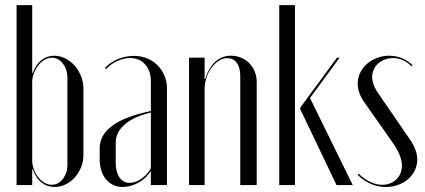

<svg xmlns="http://www.w3.org/2000/svg" viewBox="-20 -719 1651 746"><path d="M105.1 -31V-61.6H107.1Q118.8 -27.5 141.2 -10Q163.8 7.5 191.6 7.5Q214.2 7.5 234.6 -2.4Q255 -12.4 270.3 -29.4Q285.6 -46.4 294.9 -68.6Q304.1 -90.9 304.1 -115.2V-375.6Q304.1 -400.4 294.7 -423.6Q285.2 -446.8 269.6 -464.3Q253.9 -481.9 233.3 -492.2Q212.8 -502.5 190.1 -502.5Q163 -502.5 141 -485.4Q119 -468.2 107.1 -435.1H105.1V-461.4V-699H44.4V0H105.1ZM105.1 -398.1Q105.1 -416.9 111.6 -434.2Q118.1 -451.5 128.9 -465Q139.6 -478.5 153.1 -486.6Q166.6 -494.6 181.2 -494.6Q206.8 -494.6 224.3 -471.9Q241.9 -449.2 241.9 -416.1V-80.4Q241.9 -46.6 224.4 -23.9Q207 -1.1 180.9 -1.1Q166 -1.1 152.5 -9.2Q139 -17.2 128.2 -30.8Q117.5 -44.2 111.3 -61.5Q105.1 -78.8 105.1 -96.8Z M367.4 -99.2Q367.4 -75.6 373.9 -55.6Q380.5 -35.6 392.2 -21.8Q404 -7.9 420.2 -0.2Q436.5 7.5 456.2 7.5Q487.1 7.5 517.2 -8.9Q547.2 -25.4 564.1 -52H566.1V-28.2V0H628.8V-375.5Q628.8 -402.4 618.8 -425.6Q608.8 -448.8 591.6 -465.9Q574.5 -483 551 -492.4Q527.5 -501.9 499.8 -501.9Q483.5 -501.9 467.2 -498.5Q450.9 -495.1 436.2 -488.9Q421.6 -482.6 409.1 -473.9Q396.6 -465.1 387.6 -454.8L392.6 -450.8Q400.2 -459.8 410.9 -467.5Q421.5 -475.2 434.2 -481.3Q446.9 -487.4 460.2 -490.4Q473.6 -493.5 485.8 -493.5Q521.5 -493.5 543.8 -468.8Q566.1 -444.1 566.1 -403.2V-287.8Q516.2 -277.2 478.9 -263.2Q441.6 -249.2 416.9 -231Q392.1 -212.8 379.8 -191Q367.4 -169.2 367.4 -143.6ZM483.8 -8.4Q458.6 -8.4 444.1 -29.8Q429.6 -51.2 429.6 -87.2V-165.8Q429.6 -186.1 439.1 -204.1Q448.6 -222.1 466.4 -237Q484.2 -251.9 509.6 -263.2Q535 -274.6 566.1 -281.8V-65.6Q552.6 -40.6 529.1 -24.5Q505.6 -8.4 483.8 -8.4Z M777.1 -412.1H775.1V-442.1V-495H714.4V0H775.1V-373.8Q775.1 -396.5 782.4 -417.9Q789.6 -439.4 802.1 -456Q814.5 -472.6 830.2 -482.9Q845.9 -493.1 862.8 -493.1Q886.5 -493.1 900.1 -474.7Q913.6 -456.2 913.6 -422.6V0H977.4V-400.9Q977.4 -422.2 969.6 -441.1Q961.9 -460 948.6 -473.6Q935.2 -487.1 916.9 -494.8Q898.5 -502.5 877.6 -502.5Q842.4 -502.5 817.2 -479.9Q792 -457.2 777.1 -412.1Z M1126.1 -699H1065V0H1126.1ZM1299.6 -495H1289.4L1146.5 -300.6V-295L1287.5 0H1350.4L1184.5 -338.2Z M1582.8 -465.8Q1564.4 -483.6 1541.4 -493.1Q1518.5 -502.5 1491.8 -502.5Q1466.8 -502.5 1444.4 -493.8Q1422 -485.1 1405.5 -470.6Q1389 -456 1379.4 -436.4Q1369.9 -416.8 1369.9 -394.6Q1369.9 -376 1376.5 -357.4Q1383.1 -338.9 1396.4 -320.4L1506.2 -164.2Q1523.8 -139.1 1532.7 -116.9Q1541.6 -94.8 1541.6 -75.2Q1541.6 -59.5 1535.9 -45.6Q1530.2 -31.8 1520 -22Q1509.8 -12.2 1495.7 -6.6Q1481.6 -0.9 1465.9 -0.9Q1442.5 -0.9 1418.3 -12.1Q1394.1 -23.4 1373.8 -44.1L1369.8 -39.5Q1392.2 -17 1420.2 -4.8Q1448.1 7.5 1479.1 7.5Q1504.5 7.5 1526.8 -0.6Q1549.1 -8.6 1565.7 -23.1Q1582.2 -37.5 1591.8 -57.1Q1601.2 -76.8 1601.2 -99.5Q1601.2 -118.5 1593.6 -138.4Q1586 -158.4 1571.8 -178.4L1453.5 -350.8Q1439.8 -369.6 1432.9 -386.8Q1426 -404 1426 -420.1Q1426 -435.2 1432.2 -448.8Q1438.4 -462.4 1449.3 -472.2Q1460.2 -482 1475.2 -487.7Q1490.2 -493.4 1507.6 -493.4Q1527 -493.4 1544.9 -485.4Q1562.9 -477.5 1578.1 -461.8Z"/></svg>

Font: Moniqa Black
Style: Regular
Weight: 900
Designer: Rajesh Rajput
Foundry: Rajesh Rajput
Version: Version 1.000